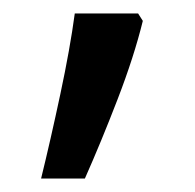

<svg xmlns="http://www.w3.org/2000/svg" viewBox="-20 -136 290 285"><path d="M185 -116 192 -105Q179 -52 154.5 11.5Q130 75 106 129H41Q55 72 69.5 4Q84 -64 91 -116Z"/></svg>

Font: Noto Sans Khmer
Style: Regular
Weight: 400
Designer: Danh Hong and the Monotype Design Team
Foundry: Monotype Imaging Inc.
Version: Version 2.003